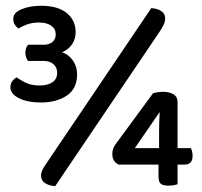

<svg xmlns="http://www.w3.org/2000/svg" viewBox="-20 -639 698 665"><path d="M131 -484Q150 -484 161.5 -493.5Q173 -503 173 -520Q173 -539 157.5 -550Q142 -561 114 -561Q92 -561 74 -554.5Q56 -548 44 -540Q36 -546 31 -554Q26 -562 26 -574Q26 -595 54.5 -607Q83 -619 123 -619Q180 -619 211 -594Q242 -569 242 -527Q242 -504 229.5 -485.5Q217 -467 195 -458Q218 -450 232.5 -429.5Q247 -409 247 -381Q247 -332 211.5 -308Q176 -284 122 -284Q75 -284 45.5 -299Q16 -314 16 -336Q16 -348 22 -357Q28 -366 38 -371Q51 -361 70 -352Q89 -343 117 -343Q145 -343 161.5 -354Q178 -365 178 -387Q178 -405 165.5 -416.5Q153 -428 131 -428H77Q73 -433 70.5 -440.5Q68 -448 68 -456Q68 -473 77 -484ZM529 -69H391Q369 -79 369 -106Q369 -124 380 -139L510 -316Q527 -321 547 -321Q566 -321 580.5 -312.5Q595 -304 595 -285V-126H641Q647 -115 647 -99Q647 -83 639.5 -76Q632 -69 621 -69H595V-1Q582 4 563 4Q546 4 537.5 -2Q529 -8 529 -28ZM531 -184Q531 -197 531.5 -215.5Q532 -234 533 -251L447 -126H531ZM504 -611Q527 -609 539.5 -600Q552 -591 552 -576Q552 -565 547.5 -555Q543 -545 534 -531L171 6Q124 1 122 -29Q122 -40 127 -50.5Q132 -61 142 -75Z"/></svg>

Font: Baloo Bhai 2 Medium
Style: Regular
Weight: 500
Designer: Supriya Tembe, Noopur Datye and Ek Type
Foundry: Ek Type
Version: Version 1.640;PS 1.000;hotconv 16.6.51;makeotf.lib2.5.65220;